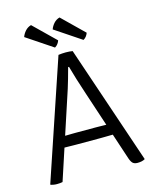

<svg xmlns="http://www.w3.org/2000/svg" viewBox="-129 -967 852 1060"><g transform="rotate(-15 297.0 -437.5)"><path d="M256 -683Q264.5 -684.5 276.8 -685.2Q289 -686 298 -686Q306.5 -686 318.8 -685.2Q331 -684.5 337 -683L567 -4Q559 1 548.2 3.5Q537.5 6 524 6Q507 6 497.8 -1.8Q488.5 -9.5 481 -31L346 -439Q331 -483.5 317.5 -527.2Q304 -571 295 -604H290Q282.5 -575.5 272.8 -541.8Q263 -508 257 -489L96 1Q89.5 2.5 81 3.2Q72.5 4 64 4Q53 4 45.2 2.5Q37.5 1 29 -1L27 -4ZM226 -179Q223 -179 205.5 -179.2Q188 -179.5 170.2 -179.8Q152.5 -180 149 -180H122L145 -242H169Q172.5 -242 187.5 -242.2Q202.5 -242.5 217.2 -242.8Q232 -243 235 -243H352Q355 -243 370.2 -242.8Q385.5 -242.5 401 -242.2Q416.5 -242 420 -242H444L465 -180H438Q434.5 -180 416.5 -179.8Q398.5 -179.5 380.8 -179.2Q363 -179 360 -179ZM152 -881 275 -761Q272 -751.5 265.2 -742.2Q258.5 -733 248 -727L98.5 -827Q104.5 -844.5 118.2 -860Q132 -875.5 152 -881ZM315 -881 438 -761Q435 -751.5 428.2 -742.2Q421.5 -733 411 -727L261.5 -827Q267.5 -844.5 281.2 -860Q295 -875.5 315 -881Z"/></g></svg>

Font: Signika Negative Light Light
Style: Regular
Weight: 300
Version: Version 2.001